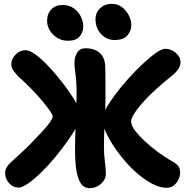

<svg xmlns="http://www.w3.org/2000/svg" viewBox="-20 -968 963 1003"><path d="M851 13Q816 13 778 -6.5Q740 -26 702 -58Q664 -90 630.5 -129.5Q597 -169 571 -209Q545 -249 529.5 -285.5Q514 -322 514 -346Q514 -366 533 -400Q552 -434 583 -475.5Q614 -517 651.5 -558.5Q689 -600 726.5 -635Q764 -670 794.5 -691.5Q825 -713 843 -713Q864 -713 882 -703Q900 -693 911.5 -677.5Q923 -662 923 -643Q923 -625 911.5 -607.5Q900 -590 879 -573Q850 -550 819.5 -523.5Q789 -497 761 -469.5Q733 -442 711.5 -416Q690 -390 677.5 -368.5Q665 -347 665 -333Q665 -313 685 -286.5Q705 -260 737 -230Q769 -200 807.5 -172Q846 -144 883 -123Q903 -112 912 -99.5Q921 -87 921 -67Q921 -37 901 -12Q881 13 851 13ZM78 12Q48 12 27.5 -11Q7 -34 7 -63Q7 -78 14 -92Q21 -106 42 -125Q68 -149 98 -176.5Q128 -204 155.5 -233Q183 -262 206 -287Q229 -312 242 -331Q255 -350 255 -359Q255 -368 242.5 -386.5Q230 -405 210.5 -429Q191 -453 167.5 -478.5Q144 -504 121 -526.5Q98 -549 80 -564Q64 -580 51.5 -597Q39 -614 39 -632Q39 -660 61.5 -683Q84 -706 114 -706Q132 -706 160.5 -686.5Q189 -667 221 -634.5Q253 -602 284.5 -563.5Q316 -525 342.5 -487Q369 -449 385 -417Q401 -385 401 -367Q401 -346 382.5 -310.5Q364 -275 334 -232.5Q304 -190 268 -146.5Q232 -103 195.5 -67.5Q159 -32 127.5 -10Q96 12 78 12ZM450 15Q418 15 401.5 -11Q385 -37 378.5 -81.5Q372 -126 372 -182Q372 -205 372.5 -233Q373 -261 374 -290.5Q375 -320 376 -351Q377 -382 378 -412Q381 -466 380 -502.5Q379 -539 376.5 -563Q374 -587 371.5 -604.5Q369 -622 369 -639Q369 -670 383 -693Q397 -716 427 -716Q454 -716 477.5 -706.5Q501 -697 515.5 -674.5Q530 -652 530 -613Q530 -605 530.5 -580Q531 -555 531 -523.5Q531 -492 531 -460Q531 -428 530 -405Q527 -344 525 -293Q523 -242 523 -199Q523 -162 528 -123Q533 -84 533 -59Q533 -39 520.5 -22Q508 -5 489 5Q470 15 450 15ZM579 -759Q537 -759 508 -790Q479 -821 479 -868Q479 -903 503.5 -925.5Q528 -948 563 -948Q595 -948 617.5 -930.5Q640 -913 653 -887.5Q666 -862 666 -837Q666 -808 646 -783.5Q626 -759 579 -759ZM334 -755Q304 -755 279.5 -770Q255 -785 240.5 -808.5Q226 -832 226 -858Q226 -896 248 -919Q270 -942 306 -942Q341 -942 365.5 -924.5Q390 -907 402.5 -881Q415 -855 415 -830Q415 -801 396.5 -778Q378 -755 334 -755Z"/></svg>

Font: Shantell Sans
Style: Bold
Weight: 700
Designer: Stephen Nixon, Anya Danilova, Shantell Martin
Foundry: Arrow Type
Version: Version 1.011;[c5ecc13dd]